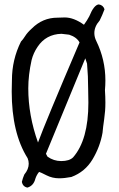

<svg xmlns="http://www.w3.org/2000/svg" viewBox="-20 -805 540 869"><path d="M104 44Q83 40 79 18Q83 1 90 -15Q110 -39 110 -64Q110 -77 105 -89Q33 -203 33 -391L34 -442Q34 -535 75 -617Q84 -626 94 -642Q104 -658 124 -676Q173 -725 240 -725L273 -726Q314 -726 360 -693Q374 -712 384 -731Q405 -783 427 -785Q447 -782 453 -763Q443 -736 431 -712Q407 -685 407 -655Q407 -637 416 -619Q457 -535 457 -441Q457 -419 455 -397Q457 -366 457 -340Q457 -303 451.5 -265.5Q446 -228 444 -204Q433 -141 399 -84Q365 -27 303 -4Q272 2 248 2Q217 2 190.5 -11.5Q164 -25 157 -27Q146 -14 140 4Q132 36 104 44ZM152 -160Q184 -248 340 -613Q327 -637 293 -648L258 -652Q188 -650 150 -593Q131 -565 123 -533Q108 -465 108 -405Q108 -283 152 -160ZM257 -76Q294 -76 311 -93Q380 -172 380 -340L379 -402Q379 -460 374 -517L366 -541L188 -109L195 -96Q223 -76 257 -76Z"/></svg>

Font: Xiaolai SC
Style: Regular
Weight: 400
Designer: Nozomi Seto 瀬戸のぞみ
Version: Version 3.11;December 4, 2020;FontCreator 13.0.0.2613 64-bit